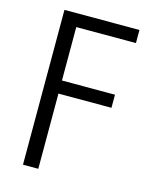

<svg xmlns="http://www.w3.org/2000/svg" viewBox="-115 -844 732 920"><g transform="rotate(15 250.5 -384.0)"><path d="M461 -703H148L165 -719V-422L148 -438H428V-373H148L165 -388V0H89V-768H461Z"/></g></svg>

Font: Yaldevi
Style: Regular
Weight: 400
Designer: Sol Matas, Rajitha Manaperi, Kosala Senevirathne
Foundry: Mooniak
Version: Version 1.100